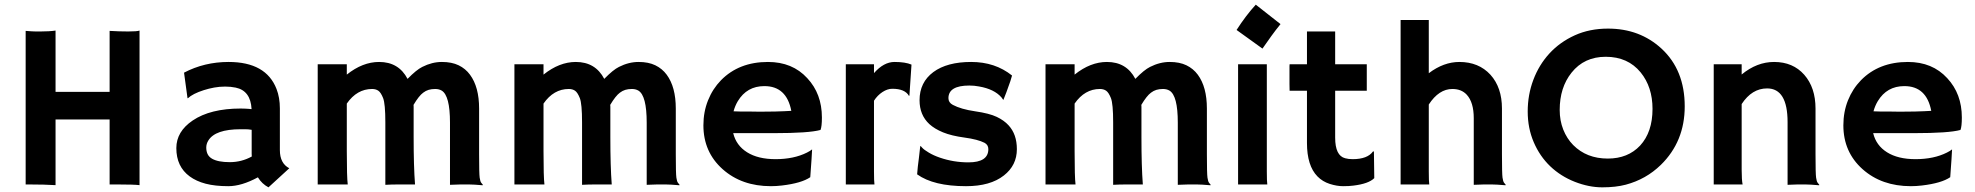

<svg xmlns="http://www.w3.org/2000/svg" viewBox="-20 -783 8382 815"><path d="M215.8 2.9Q168.9 0 104.5 0H88.9V-651.9Q119.1 -649.4 131.8 -649.4H151.9Q190.4 -649.4 215.8 -653.3V-393.1H445.3V-651.9Q485.8 -649.4 524.2 -649.4Q562.5 -649.4 572.3 -653.3V2.9Q548.8 0 479.5 0H445.3V-275.9H215.8Z M1074.7 -30.3Q1005.4 7.3 949.2 7.3Q893.1 7.3 853 -3.2Q813 -13.7 785.2 -34.2Q728.5 -75.7 728.5 -154.3Q728.5 -224.6 797.9 -271.5Q873 -322.3 1002 -322.3L1021.5 -321.8Q1027.3 -321.3 1034.7 -321Q1042 -320.8 1047.9 -319.8Q1043.9 -397.9 980.5 -411.1Q959.5 -415.5 935.8 -415.5Q912.1 -415.5 889.4 -411.4Q866.7 -407.2 845.2 -400.4Q797.9 -385.3 777.3 -365.7L775.9 -366.7L761.2 -474.6Q847.7 -520 950.2 -520Q1109.4 -520 1153.8 -405.3Q1168 -368.7 1168 -322.8V-146Q1168 -89.4 1208 -68.8L1119.6 12.2Q1091.8 -2.4 1074.7 -30.3ZM1048.3 -231.9Q1035.2 -234.4 1021 -234.4H1001.5Q893.6 -234.4 864.3 -186.5Q855.5 -172.4 855.5 -156.7Q855.5 -141.1 861.1 -129.2Q866.7 -117.2 879.9 -109.4Q905.3 -94.7 955.3 -94.7Q1005.4 -94.7 1048.8 -118.7Q1048.3 -124 1048.3 -129.9Z M1452.1 -141.1Q1452.1 -31.2 1456.1 0H1328.6V-510.3H1452.1V-466.3Q1519 -520 1589.4 -520Q1672.4 -520 1710 -448.2Q1747.6 -486.8 1772.5 -499Q1814 -520 1855.7 -520Q1897.5 -520 1926.8 -505.9Q1956.1 -491.7 1975.1 -465.8Q2013.7 -413.6 2013.7 -322.3V-127.9Q2013.7 -45.4 2016.1 -28.8Q2018.6 -12.2 2022.7 -7.3Q2026.9 -2.4 2029.8 1.5L2028.8 3.4Q1989.7 0 1971.2 0H1934.6Q1916.5 0 1890.1 1.5V-262.7Q1890.1 -377 1855 -398.4Q1843.3 -405.3 1827.4 -405.3Q1811.5 -405.3 1799.3 -401.6Q1787.1 -397.9 1776.4 -389.6Q1758.3 -376.5 1735.4 -337.9Q1735.8 -334 1735.8 -330.1Q1735.8 -326.2 1735.8 -201.2Q1735.8 -76.2 1741.7 0Q1700.2 0 1671.1 0Q1642.1 0 1615.7 1.5V-263.2Q1615.7 -342.8 1606.2 -366.7Q1596.7 -390.6 1585.9 -397.9Q1575.2 -405.3 1559.6 -405.3Q1495.1 -405.3 1452.1 -343.3Z M2287.1 -141.1Q2287.1 -31.2 2291 0H2163.6V-510.3H2287.1V-466.3Q2354 -520 2424.3 -520Q2507.3 -520 2544.9 -448.2Q2582.5 -486.8 2607.4 -499Q2648.9 -520 2690.7 -520Q2732.4 -520 2761.7 -505.9Q2791 -491.7 2810.1 -465.8Q2848.6 -413.6 2848.6 -322.3V-127.9Q2848.6 -45.4 2851.1 -28.8Q2853.5 -12.2 2857.7 -7.3Q2861.8 -2.4 2864.7 1.5L2863.8 3.4Q2824.7 0 2806.2 0H2769.5Q2751.5 0 2725.1 1.5V-262.7Q2725.1 -377 2689.9 -398.4Q2678.2 -405.3 2662.4 -405.3Q2646.5 -405.3 2634.3 -401.6Q2622.1 -397.9 2611.3 -389.6Q2593.3 -376.5 2570.3 -337.9Q2570.8 -334 2570.8 -330.1Q2570.8 -326.2 2570.8 -201.2Q2570.8 -76.2 2576.7 0Q2535.2 0 2506.1 0Q2477.1 0 2450.7 1.5V-263.2Q2450.7 -342.8 2441.2 -366.7Q2431.6 -390.6 2420.9 -397.9Q2410.2 -405.3 2394.5 -405.3Q2330.1 -405.3 2287.1 -343.3Z M2965.8 -251Q2965.8 -308.1 2985.4 -356.9Q3004.9 -405.8 3040.5 -442.4Q3116.7 -520 3239.7 -520Q3343.8 -520 3406.7 -451.2Q3468.8 -384.8 3468.8 -284.2Q3468.8 -245.6 3462.9 -231.4Q3414.1 -217.8 3264.2 -217.8H3092.3Q3105 -165.5 3151.4 -136.5Q3197.8 -107.4 3272 -107.4Q3349.6 -107.4 3405.3 -135.3Q3419.9 -142.6 3427.2 -148.9Q3426.3 -128.4 3424.8 -106.9L3419.4 -30.8Q3382.3 -5.4 3299.3 4.4Q3274.9 7.3 3252.4 7.3Q3128.4 7.3 3047.4 -64.9Q2965.8 -137.7 2965.8 -251ZM3338.9 -312.5Q3318.8 -417.5 3224.6 -417.5Q3150.4 -417.5 3111.8 -353.5Q3100.1 -334 3093.8 -310.5Q3105.5 -310.1 3122.6 -309.6H3158.7Q3176.8 -309.1 3193.4 -309.1H3221.2Q3246.1 -309.1 3270 -309.6L3310.1 -311Q3326.2 -311.5 3338.9 -312.5Z M3689.9 -54.7Q3689.9 -12.7 3691.9 0H3570.3V-510.3H3689.9V-472.7Q3731.4 -520 3777.1 -520Q3822.8 -520 3849.1 -508.8L3840.3 -377.4L3838.4 -376Q3821.3 -406.2 3767.6 -406.2Q3747.1 -406.2 3725.8 -392.3Q3704.6 -378.4 3689.9 -355.5Z M4080.6 7.3Q3942.9 7.3 3873 -43Q3874 -57.6 3876 -76.2L3880.4 -111.3Q3884.3 -146 3885.3 -154.5Q3886.2 -163.1 3886.7 -163.8Q3887.2 -164.6 3894.5 -156Q3901.9 -147.5 3922.4 -135.3Q3942.9 -123 3969.7 -113.8Q4027.8 -93.8 4090.8 -93.8Q4175.3 -93.8 4175.3 -149.9Q4175.3 -168 4159.2 -176.8Q4130.4 -191.4 4074.5 -199Q4018.6 -206.5 3982.9 -221.2Q3947.3 -235.8 3924.8 -256.3Q3883.3 -294.9 3883.3 -357.4Q3883.3 -433.6 3941.9 -477.1Q4000 -520 4102.5 -520Q4204.1 -520 4275.9 -462.4Q4272.5 -449.7 4268.6 -438Q4257.3 -405.8 4252 -391.6L4240.7 -362.8Q4239.7 -358.9 4239.3 -358.9Q4238.3 -358.9 4231.4 -369.1Q4200.7 -404.8 4135.7 -416Q4115.7 -419.9 4094.7 -419.9Q4005.9 -419.9 4005.9 -366.2Q4005.9 -347.7 4024.4 -337.9Q4059.1 -319.3 4119.4 -310.5Q4179.7 -301.8 4210.9 -286.9Q4242.2 -272 4261.2 -251Q4296.4 -212.9 4296.4 -149.9Q4296.4 -81.1 4241.2 -38.1Q4183.6 7.3 4080.6 7.3Z M4541.5 -141.1Q4541.5 -31.2 4545.4 0H4418V-510.3H4541.5V-466.3Q4608.4 -520 4678.7 -520Q4761.7 -520 4799.3 -448.2Q4836.9 -486.8 4861.8 -499Q4903.3 -520 4945.1 -520Q4986.8 -520 5016.1 -505.9Q5045.4 -491.7 5064.5 -465.8Q5103 -413.6 5103 -322.3V-127.9Q5103 -45.4 5105.5 -28.8Q5107.9 -12.2 5112.1 -7.3Q5116.2 -2.4 5119.1 1.5L5118.2 3.4Q5079.1 0 5060.5 0H5023.9Q5005.9 0 4979.5 1.5V-262.7Q4979.5 -377 4944.3 -398.4Q4932.6 -405.3 4916.7 -405.3Q4900.9 -405.3 4888.7 -401.6Q4876.5 -397.9 4865.7 -389.6Q4847.7 -376.5 4824.7 -337.9Q4825.2 -334 4825.2 -330.1Q4825.2 -326.2 4825.2 -201.2Q4825.2 -76.2 4831.1 0Q4789.6 0 4760.5 0Q4731.4 0 4705.1 1.5V-263.2Q4705.1 -342.8 4695.6 -366.7Q4686 -390.6 4675.3 -397.9Q4664.6 -405.3 4648.9 -405.3Q4584.5 -405.3 4541.5 -343.3Z M5229 -655.8Q5268.1 -716.8 5310.5 -763.2L5415.5 -680.7Q5394.5 -654.8 5376.5 -629.9Q5376.5 -629.9 5338.9 -576.7ZM5357.4 -54.7Q5357.4 -12.7 5359.4 0H5235.4V-510.3H5357.4Z M5721.7 -107.4Q5784.7 -107.4 5808.1 -140.1H5812L5813.5 -26.9Q5789.6 -2.9 5724.6 4.9Q5707 7.3 5680.9 7.3Q5654.8 7.3 5624.3 -2.4Q5593.8 -12.2 5572.3 -34.2Q5527.8 -79.6 5527.8 -176.3V-397.9H5454.1Q5453.6 -412.1 5453.6 -426.8V-502Q5453.6 -510.3 5454.1 -510.3H5527.8V-649.4H5647.5V-510.3H5781.7V-397.9H5647.5V-198.7Q5647.5 -122.1 5689.9 -111.3Q5703.6 -107.4 5721.7 -107.4Z M6044.9 -54.7Q6044.9 -12.7 6046.9 0H5925.3V-698.2H6044.9V-472.2Q6107.9 -520 6174.8 -520Q6256.8 -520 6306.6 -465.8Q6355.5 -411.6 6355.5 -322.3V-127.9Q6355.5 -45.4 6357.9 -28.8Q6360.4 -12.2 6364.5 -7.3Q6368.7 -2.4 6371.6 1.5L6370.6 3.4Q6331.1 0 6313 0H6278.3Q6262.2 0 6235.8 1.5V-281.2Q6235.8 -348.6 6206.1 -380.9Q6183.6 -405.3 6145 -405.3Q6087.9 -405.3 6044.9 -339.4Z M6805.7 -661.6Q6940.4 -661.6 7032.7 -576.7Q7131.3 -485.8 7131.3 -331.5Q7131.3 -182.1 7029.8 -83Q6967.3 -22 6880.9 1Q6838.4 12.2 6781.5 12.2Q6724.6 12.2 6664.8 -11.2Q6605 -34.7 6560.5 -77.1Q6516.1 -119.6 6490.5 -179.2Q6464.8 -238.8 6464.8 -309.8Q6464.8 -380.9 6488.8 -444.3Q6512.7 -507.8 6557.1 -556.2Q6601.6 -604.5 6664.6 -633.1Q6727.5 -661.6 6805.7 -661.6ZM6600.6 -316.4Q6600.6 -271 6615.7 -232.9Q6630.9 -194.8 6657.7 -167.5Q6714.8 -109.9 6804.7 -109.9Q6890.1 -109.9 6941.9 -165Q6994.6 -222.2 6994.6 -320.8Q6994.6 -413.6 6944.3 -475.6Q6890.1 -542 6795.9 -542Q6704.6 -542 6650.9 -474.6Q6600.6 -411.6 6600.6 -316.4Z M7373 -62.5Q7373 -19.5 7377 0H7254.4V-510.3H7373V-466.8Q7437.5 -520 7510.7 -520Q7590.8 -520 7638.7 -465.6Q7686.5 -411.1 7686.5 -322.3V-127.9Q7686.5 -45.4 7689 -28.8Q7691.4 -12.2 7695.6 -7.3Q7699.7 -2.4 7702.6 1.5L7701.7 3.4Q7662.1 0 7644 0H7609.9Q7594.2 0 7567.9 1.5V-264.6Q7567.9 -407.7 7481 -407.7Q7416.5 -407.7 7373 -341.3Z M7804.7 -251Q7804.7 -308.1 7824.2 -356.9Q7843.8 -405.8 7879.4 -442.4Q7955.6 -520 8078.6 -520Q8182.6 -520 8245.6 -451.2Q8307.6 -384.8 8307.6 -284.2Q8307.6 -245.6 8301.8 -231.4Q8252.9 -217.8 8103 -217.8H7931.2Q7943.8 -165.5 7990.2 -136.5Q8036.6 -107.4 8110.8 -107.4Q8188.5 -107.4 8244.1 -135.3Q8258.8 -142.6 8266.1 -148.9Q8265.1 -128.4 8263.7 -106.9L8258.3 -30.8Q8221.2 -5.4 8138.2 4.4Q8113.8 7.3 8091.3 7.3Q7967.3 7.3 7886.2 -64.9Q7804.7 -137.7 7804.7 -251ZM8177.7 -312.5Q8157.7 -417.5 8063.5 -417.5Q7989.3 -417.5 7950.7 -353.5Q7939 -334 7932.6 -310.5Q7944.3 -310.1 7961.4 -309.6H7997.6Q8015.6 -309.1 8032.2 -309.1H8060.1Q8085 -309.1 8108.9 -309.6L8148.9 -311Q8165 -311.5 8177.7 -312.5Z"/></svg>

Font: HammersmithOne
Style: Regular
Weight: 400
Designer: Nicole Fally
Foundry: Nicole Fally
Version: Version 1.003